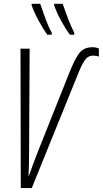

<svg xmlns="http://www.w3.org/2000/svg" viewBox="-20 -963 526 983"><path d="M86.4 0 85 -713.9H131.8L128.9 -176.3Q128.9 -119.6 126 -62.5H127.9Q137.2 -88.9 148.7 -120.4Q160.2 -151.9 171.4 -180.2L335.4 -591.8Q359.9 -653.3 383.1 -687.3Q406.2 -721.2 454.1 -721.2Q464.8 -721.2 473.1 -719Q481.4 -716.8 486.3 -713.9V-672.9Q475.1 -678.2 456.5 -678.2Q429.2 -678.2 412.1 -651.6Q395 -625 377 -578.6L142.6 0ZM337.9 -785.2Q315.9 -814.5 293 -856.7Q270 -898.9 257.3 -935.5V-943.4H300.8Q314.9 -902.8 328.9 -866.2Q342.8 -829.6 360.4 -794.4L359.4 -785.2ZM222.2 -785.2Q201.2 -814 178 -856.7Q154.8 -899.4 142.1 -935.5V-943.4H186Q199.2 -904.3 213.4 -865.7Q227.5 -827.1 245.6 -794.4L244.1 -785.2Z"/></svg>

Font: Open Sans Condensed Light
Style: Italic
Weight: 300
Width: 3
Italic angle: -12°
Designer: Monotype Design Team
Foundry: Monotype Imaging Inc.
Version: Version 3.000; ttfautohint (v1.8.4)